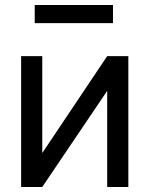

<svg xmlns="http://www.w3.org/2000/svg" viewBox="-20 -743 594 763"><path d="M64 0V-520H148V-135L406 -520H490V0H406V-382L148 0ZM118 -651V-723H429V-651Z"/></svg>

Font: Liter
Style: Regular
Weight: 400
Designer: Anton Skugarov
Foundry: skugi
Version: Version 1.004; ttfautohint (v1.8.4.7-5d5b)